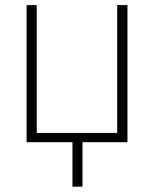

<svg xmlns="http://www.w3.org/2000/svg" viewBox="-20 -548 593 740"><path d="M259.3 -35.6H297.9V171.4H259.3ZM82.5 -528.3H121.6V-35.6H431.6V-528.3H471.2V0H82.5Z"/></svg>

Font: Roboto ExtraLight
Style: Regular
Weight: 250
Designer: Christian Robertson
Foundry: Google
Version: Version 3.009; 2024